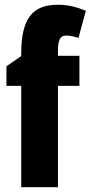

<svg xmlns="http://www.w3.org/2000/svg" viewBox="-20 -785 380 805"><path d="M313 -425V-551H223V-573C223 -618 233 -636 257 -636C274 -636 291 -632 309 -626L340 -740C293 -758 264 -765 221 -765C116 -765 69 -706 69 -561V-550L7 -507V-425H69V0H223V-425Z"/></svg>

Font: Noto Sans Bengali ExtraCondensed ExtraBold
Style: Regular
Weight: 800
Width: 2
Designer: Joana Ranito - Universal Thirst; Jelle Bosma - Monotype Design Team
Foundry: Universal Thirst ehf.
Version: Version 3.000